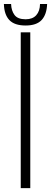

<svg xmlns="http://www.w3.org/2000/svg" viewBox="-39 -966 262 986"><path d="M67.5 0V-800H116.5V0ZM92.5 -835Q35.5 -835 9 -863Q-17.5 -891 -19 -945.5H18Q19 -911.5 35.5 -889.2Q52 -867 92.5 -867Q128.5 -867 147.2 -888Q166 -909 166.5 -945.5H203Q201 -891.5 174.8 -863.2Q148.5 -835 92.5 -835Z"/></svg>

Font: Big Shoulders Stencil Text Thin ExtraLight
Style: Regular
Weight: 250
Version: Version 2.001